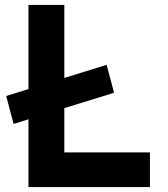

<svg xmlns="http://www.w3.org/2000/svg" viewBox="-20 -756 680 776"><path d="M411 -494 441 -381 240 -319V-140H586V0H95V-274L35 -255L5 -368L95 -396V-736H240V-441Z"/></svg>

Font: Synthetic
Style: Bold
Weight: 700
Designer: Santiago Orozco
Foundry: Typemade
Version: Version 2.000; ttfautohint (v1.8.4.7-5d5b)